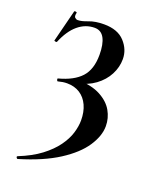

<svg xmlns="http://www.w3.org/2000/svg" viewBox="-131 -481 655 829"><g transform="rotate(20 197.0 -67.0)"><path d="M54 275Q50 276 47.5 271Q45 266 49 264Q109 240 148.5 210Q188 180 211.5 147.5Q235 115 244.5 83.5Q254 52 254 25Q254 -14 240.5 -43.5Q227 -73 202 -89Q177 -105 143 -105Q133 -105 123 -103.5Q113 -102 102 -99Q99 -98 97 -104Q95 -110 98 -111Q166 -129 199 -165Q232 -201 232 -268Q232 -317 217.5 -344Q203 -371 173 -371Q131 -371 97 -342.5Q63 -314 40 -258Q39 -256 33 -257Q27 -258 28 -261L65 -407Q67 -410 72.5 -408.5Q78 -407 77 -405Q73 -388 79 -382.5Q85 -377 92 -377Q109 -377 137.5 -388Q166 -399 206 -399Q269 -399 301 -364Q333 -329 333 -285Q333 -248 315 -213.5Q297 -179 263 -154Q229 -129 181 -119L182 -135Q246 -133 286 -111.5Q326 -90 344.5 -57.5Q363 -25 363 12Q363 57 330.5 106Q298 155 229.5 199Q161 243 54 275Z"/></g></svg>

Font: Cormorant Light
Style: Regular
Weight: 300
Designer: Christian Thalmann (Catharsis Fonts)
Foundry: Catharsis Fonts
Version: Version 4.000